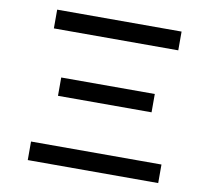

<svg xmlns="http://www.w3.org/2000/svg" viewBox="-78 -789 971 877"><g transform="rotate(10 407.5 -350.0)"><path d="M190 -313V-398H624V-313ZM105 0V-86H710V0ZM118 -613V-700H695V-613Z"/></g></svg>

Font: Montserrat Z Med
Style: Regular
Weight: 500
Designer: Julieta Ulanovsky
Foundry: Julieta Ulanovsky
Version: Version 8.000